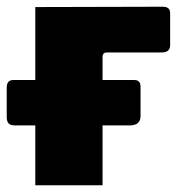

<svg xmlns="http://www.w3.org/2000/svg" viewBox="-20 -551 541 571"><path d="M461 -395H298Q285 -395 285 -382V0H85V-530L464 -531Q486 -531 486 -512V-417Q486 -395 461 -395ZM26 -178Q11 -178 5.5 -184Q0 -190 0 -203V-290Q0 -313 19 -313H380Q398 -313 398 -293V-206Q398 -178 365 -178Z"/></svg>

Font: Libre Franklin Black
Style: Regular
Weight: 900
Designer: Pablo Impallari, Rodrigo Fuenzalida, Nhung Nguyen
Foundry: Impallari Type
Version: Version 3.000